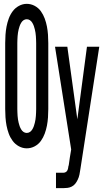

<svg xmlns="http://www.w3.org/2000/svg" viewBox="-20 -763 540 998"><path d="M119 8Q98 8 78.5 -2.5Q59 -13 46 -30.5Q33 -48 25.5 -68.5Q18 -89 14 -110Q10 -131 8.5 -153Q7 -175 7 -196V-539Q7 -560 8.5 -582Q10 -604 14 -625Q18 -646 25.5 -666.5Q33 -687 46 -704.5Q59 -722 78.5 -732.5Q98 -743 119 -743Q141 -743 160.5 -732.5Q180 -722 192.5 -704.5Q205 -687 212.5 -666.5Q220 -646 224 -625Q228 -604 229.5 -582Q231 -560 231 -539V-196Q231 -175 229.5 -153Q228 -131 224 -110Q220 -89 212.5 -68.5Q205 -48 192.5 -30.5Q180 -13 160.5 -2.5Q141 8 119 8ZM119 -72Q128 -72 135.5 -77Q143 -82 148 -90.5Q153 -99 156 -107.5Q159 -116 161 -124.5Q163 -133 164.5 -142Q166 -151 166.5 -160Q167 -169 167.5 -178Q168 -187 168 -196V-539Q168 -548 167.5 -557Q167 -566 166.5 -575Q166 -584 164.5 -593Q163 -602 161 -610.5Q159 -619 156 -627.5Q153 -636 148 -644.5Q143 -653 135.5 -658Q128 -663 119 -663Q110 -663 102.5 -658Q95 -653 90 -644.5Q85 -636 82 -627.5Q79 -619 77 -610.5Q75 -602 73.5 -593Q72 -584 71.5 -575Q71 -566 70.5 -557Q70 -548 70 -539V-196Q70 -187 70.5 -178Q71 -169 71.5 -160Q72 -151 73.5 -142Q75 -133 77 -124.5Q79 -116 82 -107.5Q85 -99 90 -90.5Q95 -82 102.5 -77Q110 -72 119 -72ZM271 215V135H309Q315 135 321 132Q327 129 330 123Q333 117 334 111Q335 105 336 98Q336 98 336.5 98Q337 98 337 98Q340 77 343 56Q346 35 350 14L266 -520H330L382 -143L432 -520H496L398 115Q396 130 393 144.5Q390 159 384 171Q379 182 371.5 191.5Q364 201 353.5 206.5Q343 212 331.5 213.5Q320 215 309 215Z"/></svg>

Font: Iosevka SS04 Medium
Style: Regular
Weight: 500
Monospace: yes
Designer: Belleve Invis
Foundry: Belleve Invis
Version: Version 19.0.0; ttfautohint (v1.8.4)